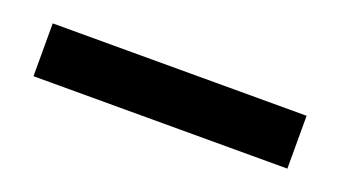

<svg xmlns="http://www.w3.org/2000/svg" viewBox="-26 -33 497 280"><g transform="rotate(20 222.0 107.0)"><path d="M25 66H419V148H25Z"/></g></svg>

Font: Aleo
Style: Bold
Weight: 700
Designer: Alessio Laiso
Foundry: Alessio Laiso
Version: Version 2.001;gftools[0.9.29]